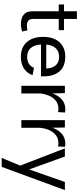

<svg xmlns="http://www.w3.org/2000/svg" viewBox="644 -1335 921 2249"><g transform="rotate(90 1104.5 -210.5)"><path d="M335.7 -71Q324.5 -68.4 309.8 -66.5Q295.2 -64.7 281 -64.7Q243.4 -64.7 222.5 -81.9Q201.7 -99.1 201.7 -135.7V-650.9H112.1V-126.2Q112.1 -79.3 132.1 -50.3Q152.1 -21.2 185.5 -8.1Q219 5.1 259.3 5.1Q282.2 5.1 305.3 1.1Q328.4 -2.9 348.9 -10ZM32.5 -438H332.8V-499.8H32.5Z M501.2 -230.2H874Q876.7 -290.3 866 -341.9Q855.2 -393.6 828 -432.3Q800.8 -470.9 754.9 -492.7Q709 -514.4 641.8 -514.4Q569.6 -514.4 518.1 -483Q466.6 -451.7 439.1 -393.6Q411.6 -335.4 411.6 -254.9Q411.6 -174.8 438.6 -116.5Q465.6 -58.1 517.7 -26.4Q569.8 5.4 645.3 5.4Q728 5.4 782.6 -30.5Q837.2 -66.4 860.4 -131.1L775.1 -148.2Q761.7 -112.5 729.1 -90.2Q696.5 -67.9 647.7 -67.9Q576.9 -67.9 540.5 -113Q504.2 -158.2 501.2 -230.2ZM502.4 -291.7Q506.8 -361.3 544.1 -401.7Q581.3 -442.1 642.6 -442.1Q689.9 -442.1 719.7 -423.6Q749.5 -405 764.8 -371.3Q780 -337.6 783.2 -291.7Z M985.1 -510V0H1074.7V-326.9L1071 -510ZM1293 -429.4 1297.9 -511.2Q1290 -512.9 1281.2 -514Q1272.5 -515.1 1263.4 -515.1Q1208 -515.1 1168.9 -491.2Q1129.9 -467.3 1104.5 -426.8Q1079.1 -386.2 1065.4 -336.3Q1051.8 -286.4 1047.4 -234.4L1074.7 -219.2Q1080.3 -276.6 1101.7 -325.6Q1123 -374.5 1161.4 -404.4Q1199.7 -434.3 1254.9 -434.3Q1278.3 -434.3 1293 -429.4Z M1387.5 -510V0H1477.1V-326.9L1473.4 -510ZM1695.3 -429.4 1700.2 -511.2Q1692.4 -512.9 1683.6 -514Q1674.8 -515.1 1665.8 -515.1Q1610.4 -515.1 1571.3 -491.2Q1532.2 -467.3 1506.8 -426.8Q1481.4 -386.2 1467.8 -336.3Q1454.1 -286.4 1449.7 -234.4L1477.1 -219.2Q1482.7 -276.6 1504 -325.6Q1525.4 -374.5 1563.7 -404.4Q1602.1 -434.3 1657.2 -434.3Q1680.7 -434.3 1695.3 -429.4Z M2111.8 -510 1964.6 -91.3 1813.5 -510H1717.8L1919.7 13.4L1829.8 230H1934.6L2206.8 -510Z"/></g></svg>

Font: Estedad-FD-VF Thin
Style: Regular
Weight: 100
Designer: Amin Abedi
Version: Version 5.0